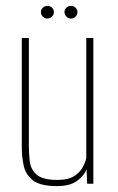

<svg xmlns="http://www.w3.org/2000/svg" viewBox="-20 -624 401 652"><path d="M173 8Q117 8 92 -11.5Q67 -31 60.5 -61.5Q54 -92 54 -123V-495H78V-132Q78 -104 81 -76.5Q84 -49 104.5 -31Q125 -13 175 -13Q211 -13 231 -25.5Q251 -38 260.5 -55.5Q270 -73 273 -87V-495H297V0H276L274 -49Q266 -28 242 -10Q218 8 173 8ZM141 -561Q132 -561 125.5 -567.5Q119 -574 119 -583Q119 -592 125.5 -598Q132 -604 141 -604Q150 -604 156.5 -598Q163 -592 163 -583Q163 -574 156.5 -567.5Q150 -561 141 -561ZM221 -561Q212 -561 205.5 -567.5Q199 -574 199 -583Q199 -592 205.5 -598Q212 -604 221 -604Q230 -604 236.5 -598Q243 -592 243 -583Q243 -574 236.5 -567.5Q230 -561 221 -561Z"/></svg>

Font: Alumni Sans Thin Thin
Style: Regular
Weight: 250
Version: Version 1.018